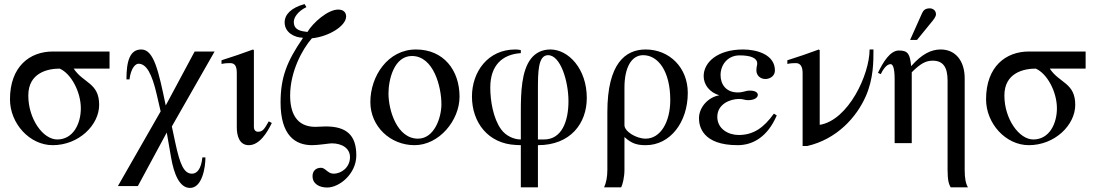

<svg xmlns="http://www.w3.org/2000/svg" viewBox="-20 -703 5382 943"><path d="M518 -366V-450H239C127 -450 29 -377 29 -215C29 -97 125 10 239 10C367 10 467 -89 467 -188C467 -297 389 -294 342 -366ZM377 -171C377 -96 340 -18 261 -18C191 -18 119 -119 119 -234C119 -346 215 -366 273 -366C329 -342 377 -252 377 -171Z M1034 -450H936L794 -185C759 -353 736 -460 674 -460C619 -460 601 -406 601 -313H616C623 -370 646 -390 660 -390C699 -390 726 -342 750 -238L769 -156L559 211H657L799 -52L820 69C834 152 862 220 913 220C973 220 989 120 989 70H974C968 128 947 150 923 150C884 150 864 106 841 -2L824 -82Z M1300 -107C1277 -66 1269 -56 1247 -56C1232 -56 1227 -69 1227 -79V-456L1223 -460C1171 -441 1120 -423 1068 -407V-389C1087 -393 1101 -393 1110 -393C1132 -393 1143 -381 1143 -344V-78C1143 -35 1156 10 1202 10C1254 10 1292 -51 1315 -99Z M1476 -683C1410 -665 1378 -632 1378 -593C1378 -542 1429 -518 1466 -518L1467 -515C1390 -403 1358 -324 1358 -200C1358 -39 1429 10 1513 10C1543 10 1598 1 1609 1C1661 1 1699 26 1699 69C1699 118 1658 150 1618 150C1590 150 1578 121 1557 121C1529 121 1515 139 1515 162C1515 200 1548 218 1587 218C1647 218 1730 151 1730 60C1730 -38 1683 -82 1580 -82C1559 -82 1547 -80 1529 -80C1434 -80 1405 -151 1405 -234C1405 -350 1464 -461 1512 -515C1595 -523 1680 -576 1680 -622C1680 -642 1667 -656 1641 -656C1589 -656 1516 -590 1490 -546C1457 -550 1423 -555 1423 -596C1423 -617 1443 -648 1485 -668Z M2237 -228C2237 -358 2159 -460 2023 -460C1885 -460 1799 -329 1799 -202C1799 -82 1897 10 2016 10C2137 10 2237 -112 2237 -228ZM2148 -191C2148 -125 2113 -22 2033 -22C1930 -22 1888 -161 1888 -244C1888 -313 1916 -428 2003 -428C2110 -428 2148 -276 2148 -191Z M2538 -18C2504 -18 2465 -35 2441 -68C2402 -122 2388 -209 2388 -273C2388 -381 2446 -436 2538 -442V-457C2530 -459 2519 -460 2511 -460C2376 -460 2298 -350 2298 -229C2298 -102 2377 3 2514 9L2538 10V217H2622V10C2783 10 2862 -98 2862 -222C2862 -365 2772 -460 2683 -460C2641 -460 2609 -442 2588 -415C2541 -355 2538 -248 2538 -153ZM2622 -18V-258C2622 -348 2622 -432 2672 -432C2733 -432 2772 -304 2772 -206C2772 -107 2739 -18 2652 -18Z M2963 132C2963 166 2957 196 2947 217H3031C3038 203 3047 167 3047 131V-30C3083 3 3110 10 3152 10C3271 10 3358 -102 3358 -247C3358 -371 3268 -460 3151 -460C3052 -460 2963 -392 2963 -152ZM3047 -273C3047 -369 3080 -432 3139 -432C3213 -432 3272 -352 3272 -212C3272 -102 3223 -22 3151 -22C3104 -22 3047 -58 3047 -88Z M3781 -145C3732 -77 3682 -40 3608 -40C3556 -40 3503 -71 3503 -129C3503 -192 3566 -217 3610 -217C3631 -217 3637 -211 3654 -211C3686 -211 3702 -224 3702 -237C3702 -248 3690 -258 3664 -258C3639 -258 3633 -249 3603 -249C3547 -249 3519 -288 3519 -334C3519 -386 3555 -431 3612 -431C3668 -431 3699 -418 3699 -391C3699 -381 3695 -376 3695 -357C3695 -332 3715 -315 3739 -315C3761 -315 3786 -329 3786 -357C3786 -435 3697 -460 3630 -460C3504 -460 3436 -397 3436 -329C3436 -287 3465 -249 3513 -235C3458 -226 3413 -176 3413 -122C3413 -83 3430 10 3603 10C3678 10 3750 -31 3795 -136Z M4251 -460C4251 -336 4146 -113 4007 -90H4006V-456L4002 -460C3950 -441 3899 -423 3847 -407V-389C3864 -393 3882 -393 3889 -393C3911 -393 3922 -376 3922 -344V14H3945C4089 -19 4187 -126 4233 -232C4270 -317 4270 -399 4270 -460Z M4450 -507H4484L4550 -588C4566 -607 4577 -621 4577 -633C4577 -653 4560 -662 4547 -662C4526 -662 4516 -654 4509 -639ZM4734 217C4723 199 4718 171 4718 132V-319C4718 -400 4676 -460 4600 -460C4554 -460 4508 -438 4456 -379H4455C4449 -436 4441 -455 4395 -455C4352 -455 4317 -398 4292 -345L4306 -339C4315 -358 4333 -388 4354 -388C4362 -388 4374 -379 4374 -313V0H4458V-348C4502 -392 4528 -405 4561 -405C4611 -405 4634 -374 4634 -308V131C4634 186 4641 202 4649 217Z M5312 -366V-450H5033C4921 -450 4823 -377 4823 -215C4823 -97 4919 10 5033 10C5161 10 5261 -89 5261 -188C5261 -297 5183 -294 5136 -366ZM5171 -171C5171 -96 5134 -18 5055 -18C4985 -18 4913 -119 4913 -234C4913 -346 5009 -366 5067 -366C5123 -342 5171 -252 5171 -171Z"/></svg>

Font: XITS Math
Style: Regular
Weight: 400
Designer: MicroPress Inc., with final additions and corrections provided by Coen Hoffman, Elsevier (retired)
Version: Version 1.108